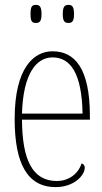

<svg xmlns="http://www.w3.org/2000/svg" viewBox="-20 -756 418 786"><path d="M260 -662C276 -662 283 -670 283 -698C283 -728 276 -736 260 -736C244 -736 237 -728 237 -698C237 -670 244 -662 260 -662ZM127 -662C143 -662 150 -670 150 -698C150 -728 143 -736 127 -736C110 -736 105 -728 105 -698C105 -670 110 -662 127 -662ZM208 10C283 10 327 -38 327 -70C327 -78 322 -85 314 -87C299 -41 258 -15 213 -15C113 -15 71 -101 70 -266H348V-281C348 -478 285 -546 195 -546C118 -546 40 -478 40 -269C40 -85 93 10 208 10ZM318 -291H70C75 -459 131 -521 195 -521C268 -521 315 -457 318 -291Z"/></svg>

Font: Noto Serif ExtraCondensed Thin
Style: Regular
Weight: 100
Width: 2
Designer: Monotype Design Team
Foundry: Monotype Imaging Inc.
Version: Version 2.013